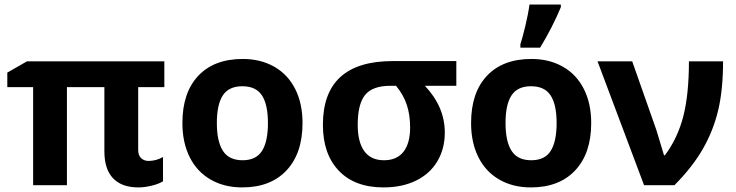

<svg xmlns="http://www.w3.org/2000/svg" viewBox="-20 -816 3245 846"><path d="M634.8 -106.9Q667.5 -106.9 698.2 -124V-17.1Q678.2 -4.9 647.2 2.4Q616.2 9.8 589.8 9.8Q516.6 9.8 478.3 -30.3Q439.9 -70.3 439.9 -149.9V-432.1H274.9V0H126V-432.1H12.2V-496.1L99.1 -545.9H704.1V-432.1H588.9V-155.8Q588.9 -130.9 602.1 -118.9Q615.2 -106.9 634.8 -106.9Z M935.5 -273.9Q935.5 -192.9 962.2 -151.4Q988.8 -109.9 1048.8 -109.9Q1108.4 -109.9 1134.5 -151.1Q1160.6 -192.4 1160.6 -273.9Q1160.6 -355 1134.3 -395.5Q1107.9 -436 1047.9 -436Q988.3 -436 961.9 -395.8Q935.5 -355.5 935.5 -273.9ZM1313 -273.9Q1313 -140.6 1242.7 -65.4Q1172.4 9.8 1046.9 9.8Q968.3 9.8 908.2 -24.7Q848.1 -59.1 815.9 -123.5Q783.7 -188 783.7 -273.9Q783.7 -407.7 853.5 -481.9Q923.3 -556.2 1049.8 -556.2Q1128.4 -556.2 1188.5 -522Q1248.5 -487.8 1280.8 -423.8Q1313 -359.9 1313 -273.9Z M1939.9 -231.9Q1939.9 -160.6 1907 -105.2Q1874 -49.8 1812.7 -20Q1751.5 9.8 1669.9 9.8Q1543 9.8 1472.9 -63.7Q1402.8 -137.2 1402.8 -266.1Q1402.8 -546.9 1710.9 -546.9H1990.7V-438H1852.1Q1939.9 -345.2 1939.9 -231.9ZM1556.2 -266.1Q1556.2 -189.9 1585.2 -149.9Q1614.3 -109.9 1671.9 -109.9Q1728.5 -109.9 1757.8 -147.2Q1787.1 -184.6 1787.1 -254.9Q1787.1 -309.1 1772.7 -353.3Q1758.3 -397.5 1725.1 -438H1700.7Q1621.6 -438 1588.9 -397.9Q1556.2 -357.9 1556.2 -266.1Z M2207.5 -273.9Q2207.5 -192.9 2234.1 -151.4Q2260.7 -109.9 2320.8 -109.9Q2380.4 -109.9 2406.5 -151.1Q2432.6 -192.4 2432.6 -273.9Q2432.6 -355 2406.2 -395.5Q2379.9 -436 2319.8 -436Q2260.3 -436 2233.9 -395.8Q2207.5 -355.5 2207.5 -273.9ZM2585 -273.9Q2585 -140.6 2514.6 -65.4Q2444.3 9.8 2318.8 9.8Q2240.2 9.8 2180.2 -24.7Q2120.1 -59.1 2087.9 -123.5Q2055.7 -188 2055.7 -273.9Q2055.7 -407.7 2125.5 -481.9Q2195.3 -556.2 2321.8 -556.2Q2400.4 -556.2 2460.4 -522Q2520.5 -487.8 2552.7 -423.8Q2585 -359.9 2585 -273.9ZM2272.9 -621.1Q2281.7 -647.5 2294.7 -701.2Q2307.6 -754.9 2313 -795.9H2451.2V-784.2Q2413.1 -693.4 2359.9 -606H2272.9Z M2612.8 -545.9H2765.6L2872.1 -243.2L2905.8 -131.8H2909.7Q2965.8 -206.5 2990.7 -303.2Q3015.6 -399.9 3015.6 -545.9H3166Q3166 -420.9 3144.5 -330.3Q3123 -239.7 3076.4 -158.9Q3029.8 -78.1 2951.7 0H2817.9Z"/></svg>

Font: Zoram GWebM
Style: Bold
Weight: 700
Foundry: Ascender Corporation
Version: Version 1.000